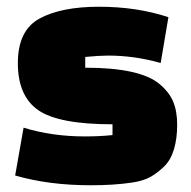

<svg xmlns="http://www.w3.org/2000/svg" viewBox="-20 -535 566 570"><path d="M480 -484 457 -348Q379 -370 301 -370Q277 -370 233 -366V-334Q395 -334 453 -286Q482 -262 494 -233.5Q506 -205 506 -164.5Q506 -124 496.5 -92Q487 -60 467.5 -41Q448 -22 427 -10Q406 2 372 7Q319 15 249 15Q125 15 25 -14L50 -156Q134 -130 232 -130Q277 -130 314 -134V-166Q154 -166 93.5 -208Q33 -250 33 -347.5Q33 -445 97.5 -480Q162 -515 274 -515Q386 -515 480 -484Z"/></svg>

Font: Myanmar Thuriya
Style: Regular
Weight: 400
Designer: Danh Hong
Foundry: Google Inc.
Version: Version 2.00 November 23, 2015